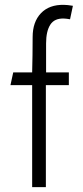

<svg xmlns="http://www.w3.org/2000/svg" viewBox="-20 -767 340 787"><path d="M242.2 -747.1Q255.9 -747.1 278.8 -743.2L267.1 -688Q250.5 -690.9 243.2 -690.9Q203.6 -692.9 186.3 -666Q168.9 -639.2 168.9 -588.9V-470.2H262.2V-418H168V0H111.8V-418H22.9L34.2 -470.2H111.8Q113.8 -540.5 113.8 -615.2Q113.8 -677.2 147.9 -712.9Q182.1 -748.5 242.2 -747.1Z"/></svg>

Font: Kreadon Light
Style: Regular
Weight: 300
Designer: kohakuno
Foundry: StudioGnu
Version: Version 1.000;Glyphs 3.1.2 (3151)